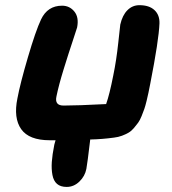

<svg xmlns="http://www.w3.org/2000/svg" viewBox="-20 -572 670 749"><path d="M173.8 -24.9Q93.3 -24.9 62.7 -68.1Q32.2 -111.3 47.9 -188Q58.6 -245.6 88.9 -348.6Q119.1 -451.7 140.1 -496.1Q165.5 -549.8 222.2 -549.8Q251.5 -549.8 270 -527.1Q288.6 -504.4 280.8 -464.8Q279.3 -458.5 263.4 -411.4Q247.6 -364.3 228.3 -301.8Q209 -239.3 200.2 -195.8Q192.4 -160.2 228 -160.2Q281.7 -160.2 394 -166Q407.2 -203.1 421.9 -277.8Q434.1 -336.9 441.4 -405.5Q448.7 -474.1 449.2 -476.1Q457.5 -512.7 477.1 -532.2Q496.6 -551.8 523.9 -551.8Q562 -551.8 582.5 -532.7Q603 -513.7 602.1 -481Q599.6 -415.5 565.9 -244.1Q561.5 -222.2 559.1 -210.2Q556.6 -198.2 551.8 -178.2Q546.9 -158.2 543 -147Q539.1 -135.7 532.5 -119.4Q525.9 -103 519 -93.5Q512.2 -84 502.4 -72.5Q492.7 -61 481.4 -54.4Q470.2 -47.9 455.8 -42.5Q441.4 -37.1 424.8 -35.2Q378.4 -28.8 332 -27.8Q320.8 66.9 316.9 86.9Q311.5 115.2 289.8 136.2Q268.1 157.2 240.2 157.2Q216.3 157.2 202.6 145.5Q189 133.8 184.6 110.8Q180.2 87.9 182.1 59.6Q184.1 31.2 191.9 -7.8Q192.9 -10.3 194.3 -16.4Q195.8 -22.5 196.8 -24.9Z"/></svg>

Font: Shantell Sans Bouncy
Style: Bold Italic
Weight: 700
Italic angle: -11.31°
Designer: Stephen Nixon, Anya Danilova, Shantell Martin
Foundry: Arrow Type
Version: Version 1.006;[9816181b4]